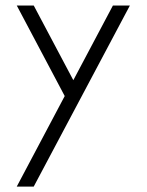

<svg xmlns="http://www.w3.org/2000/svg" viewBox="-20 -687 540 707"><path d="M104.2 0 458.3 -666.7H395.8L250 -391.7L104.2 -666.7H41.7L218.3 -333.3L41.7 0Z"/></svg>

Font: Amy Mono
Style: Regular
Weight: 400
Monospace: yes
Version: Version 001.000